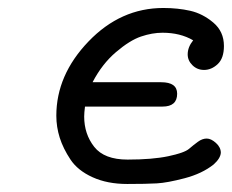

<svg xmlns="http://www.w3.org/2000/svg" viewBox="-20 -456 581 481"><path d="M121.1 -166Q121.1 -268.1 201.7 -352.1Q282.2 -436 389.2 -436Q425.3 -436 456.5 -429Q487.8 -421.9 514.4 -399.4Q541 -377 541 -340.8Q541 -310.1 525.4 -295.4Q509.8 -280.8 491.2 -280.8Q474.1 -280.8 462.2 -292.5Q450.2 -304.2 450.2 -319.8Q450.2 -337.9 463.9 -355Q431.6 -374 387.2 -374Q361.3 -374 333.3 -364.5Q305.2 -355 270.5 -325.4Q235.8 -295.9 211.9 -250H383.8Q423.8 -250 423.8 -221.2Q423.8 -189 387.2 -189H192.9Q190.9 -172.9 190.9 -164.1Q190.9 -120.1 216.1 -88.1Q241.2 -56.2 299.8 -56.2Q361.8 -56.2 401.9 -64.7Q441.9 -73.2 453.4 -83Q464.8 -92.8 475.8 -100.8Q486.8 -108.9 497.8 -108.9Q508.8 -108.9 521 -97.9Q533.2 -86.9 533.2 -73.2Q532.2 -59.1 515.1 -43.9Q486.3 -21 442.6 -9.5Q398.9 2 372.6 3.4Q346.2 4.9 298.8 4.9Q249 4.9 211.9 -12Q174.8 -28.8 156.5 -56.4Q138.2 -84 129.6 -111.1Q121.1 -138.2 121.1 -166Z"/></svg>

Font: CMU Typewriter Text Variable Width
Style: Italic
Weight: 500
Italic angle: -14.04°
Version: Version 0.7.0